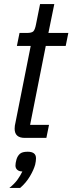

<svg xmlns="http://www.w3.org/2000/svg" viewBox="-20 -678 356 944"><path d="M102 0Q52 0 52 -45Q52 -53 53 -60Q54 -67 56 -75L131 -452H63L76 -516H112Q136 -516 144 -524Q152 -532 157 -558L177 -658H247L218 -516H316L303 -452H205L128 -64H221L208 0ZM116 68Q157 68 157 100Q157 106 156 114.5Q155 123 153 131Q146 157 127 189Q108 221 79 246H26Q51 226 65.5 206Q80 186 90 165Q74 165 65 157Q56 149 56 136Q56 124 61 106Q66 89 77.5 78.5Q89 68 116 68Z"/></svg>

Font: IBM Plex Sans Condensed
Style: Italic
Weight: 400
Width: 3
Italic angle: -11°
Designer: Mike Abbink, Paul van der Laan, Pieter van Rosmalen
Foundry: Bold Monday
Version: Version 1.3